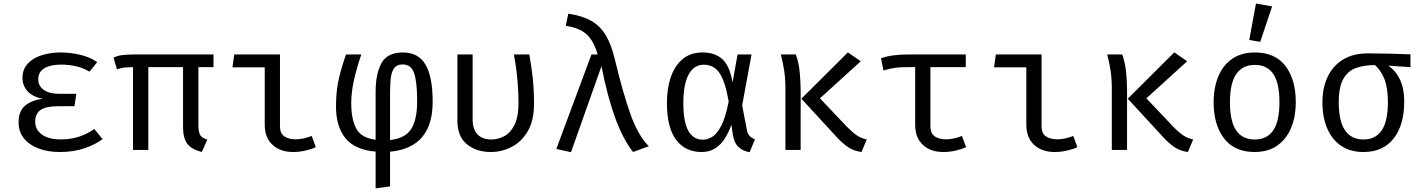

<svg xmlns="http://www.w3.org/2000/svg" viewBox="-20 -848 8040 1086"><path d="M401 -247.2H308.7Q239.5 -247.2 209.2 -225.9Q179 -204.6 179 -159.5Q179 -114.4 217.2 -86.9Q255.4 -59.5 323.6 -59.5Q382.6 -59.5 429.2 -75.6Q475.9 -91.8 513.3 -118.5L560 -61Q521 -31.3 459 -9.7Q396.9 11.8 318.5 11.8Q251.8 11.8 199.2 -7.7Q146.7 -27.2 115.9 -64.6Q85.1 -102.1 85.1 -156.4Q85.1 -217.9 120.3 -249Q155.4 -280 220.5 -289.2Q164.1 -301 135.6 -332.3Q107.2 -363.6 107.2 -407.7Q107.2 -455.4 136.4 -487.4Q165.6 -519.5 215.1 -535.4Q264.6 -551.3 324.1 -551.3Q375.4 -551.3 431.8 -538.5Q488.2 -525.6 529.7 -496.4L486.2 -442.6Q451.3 -464.1 409.7 -473.3Q368.2 -482.6 327.7 -482.6Q265.6 -482.6 231 -462.1Q196.4 -441.5 196.4 -398.5Q196.4 -361.5 227.9 -339.5Q259.5 -317.4 314.4 -317.4H411.8Z M1187.7 -540V-468.2H1102.1V-140Q1102.1 -99.5 1113.6 -82.3Q1125.1 -65.1 1152.8 -59L1121.5 11.8Q1063.1 -3.1 1039.2 -35.1Q1015.4 -67.2 1015.4 -129.7V-468.2H819V0H732.3V-468.2Q708.2 -467.7 694.4 -466.9Q680.5 -466.2 669 -463.6Q657.4 -461 641.5 -455.9L622.1 -522.1Q635.9 -528.7 651 -532.6Q666.2 -536.4 690.3 -538.2Q714.4 -540 755.4 -540Z M1477.4 -467.2H1294.9L1305.1 -540H1563.6V-133.3Q1563.6 -93.3 1588.5 -76.7Q1613.3 -60 1652.8 -60Q1674.4 -60 1697.7 -65.1Q1721 -70.3 1743.1 -79L1766.2 -15.9Q1748.2 -6.2 1711.5 2.8Q1674.9 11.8 1637.9 11.8Q1565.1 11.8 1521.3 -29Q1477.4 -69.7 1477.4 -143.1Z M2259 -551.3Q2346.7 -551.3 2386.9 -482.1Q2427.2 -412.8 2427.2 -274.4Q2427.2 -179.5 2397.4 -119Q2367.7 -58.5 2313.6 -27.4Q2259.5 3.6 2186.2 9.7V206.2L2104.6 217.4V9.7Q1989.2 0 1934.9 -65.1Q1880.5 -130.3 1880.5 -245.1Q1880.5 -339.5 1898.7 -412.1Q1916.9 -484.6 1937.4 -540H2023.6Q1994.9 -454.9 1980.8 -389Q1966.7 -323.1 1966.7 -266.2Q1966.7 -173.3 1995.1 -120.5Q2023.6 -67.7 2104.6 -57.4V-326.7Q2104.6 -432.3 2138.2 -491.8Q2171.8 -551.3 2259 -551.3ZM2257.9 -483.6Q2222.6 -483.6 2207.4 -459.5Q2192.3 -435.4 2189.2 -395.6Q2186.2 -355.9 2186.2 -309.2V-55.9Q2272.8 -65.6 2306.2 -119Q2339.5 -172.3 2339.5 -274.9Q2339.5 -385.1 2322.3 -434.4Q2305.1 -483.6 2257.9 -483.6Z M2973.8 -540Q2986.2 -472.3 2993.3 -406.4Q3000.5 -340.5 3000.5 -261.5Q3000.5 -165.6 2964.9 -105.4Q2929.2 -45.1 2873.3 -16.7Q2817.4 11.8 2756.4 11.8Q2674.4 11.8 2620.8 -32.3Q2567.2 -76.4 2567.2 -165.1V-540H2653.3V-172.8Q2653.3 -115.4 2681.5 -87.2Q2709.7 -59 2759.5 -59Q2795.9 -59 2831.3 -77.2Q2866.7 -95.4 2889.7 -141Q2912.8 -186.7 2912.8 -269.2Q2912.8 -326.2 2906.9 -394.1Q2901 -462.1 2886.7 -540Z M3325.6 -540H3360.5Q3346.2 -588.2 3325.6 -621Q3305.1 -653.8 3270.8 -673.6Q3236.4 -693.3 3180 -702.1L3194.4 -770.8Q3273.8 -759 3324.9 -729.7Q3375.9 -700.5 3407.2 -647.4Q3438.5 -594.4 3457.9 -511.3Q3501.5 -329.7 3544.4 -206.7Q3587.2 -83.6 3649.7 -21L3561 11.8Q3504.6 -59 3460.5 -179Q3416.4 -299 3382.1 -473.3L3209.7 12.8L3126.7 -5.6Z M3953.8 -551.3Q4022.6 -551.3 4064.6 -514.6Q4106.7 -477.9 4123.6 -382.1L4151.8 -540H4230.8L4177.9 -252.3L4204.6 -112.3Q4209.2 -90.8 4219.7 -79.2Q4230.3 -67.7 4250.3 -60L4220 12.8Q4181.5 6.7 4156.9 -16.7Q4132.3 -40 4125.6 -84.6L4116.4 -142.6Q4102.6 -101 4080.8 -65.9Q4059 -30.8 4026.4 -9.5Q3993.8 11.8 3948.2 11.8Q3856.4 11.8 3804.4 -56.9Q3752.3 -125.6 3752.3 -265.1Q3752.3 -348.7 3774.9 -413.3Q3797.4 -477.9 3842.1 -514.6Q3886.7 -551.3 3953.8 -551.3ZM3960.5 -482.1Q3905.1 -482.1 3875.1 -426.4Q3845.1 -370.8 3845.1 -265.1Q3845.1 -158.5 3873.3 -108.2Q3901.5 -57.9 3956.4 -57.9Q3981.5 -57.9 4008.5 -74.1Q4035.4 -90.3 4059.7 -136.7Q4084.1 -183.1 4101.5 -273.8Q4087.2 -356.9 4067.4 -402.1Q4047.7 -447.2 4021 -464.6Q3994.4 -482.1 3960.5 -482.1Z M4775.9 -551.8 4848.7 -501.5 4617.9 -291.8 4768.7 -132.8Q4802.1 -98.5 4826.4 -82.3Q4850.8 -66.2 4882.6 -59L4852.8 11.8Q4808.2 5.6 4777.4 -15.4Q4746.7 -36.4 4715.9 -69.2L4512.8 -289.7ZM4481.5 -540Q4499 -490.8 4503.8 -434.9Q4508.7 -379 4508.7 -332.8V0H4422.6V-349.2Q4422.6 -402.1 4415.6 -447.9Q4408.7 -493.8 4396.4 -540Z M5442.6 -540V-468.2H5242.6V-133.3Q5242.6 -93.3 5267.2 -76.7Q5291.8 -60 5330.8 -60Q5352.3 -60 5375.9 -65.1Q5399.5 -70.3 5421 -79L5444.6 -15.9Q5426.2 -6.2 5389.5 2.8Q5352.8 11.8 5316.4 11.8Q5243.1 11.8 5199.7 -29Q5156.4 -69.7 5156.4 -143.1V-468.2H5110.3Q5072.8 -468.2 5046.2 -464.9Q5019.5 -461.5 4976.9 -449.7L4963.1 -518.5Q4998.5 -530.8 5037.4 -535.4Q5076.4 -540 5122.6 -540Z M5785.1 -467.2H5602.6L5612.8 -540H5871.3V-133.3Q5871.3 -93.3 5896.2 -76.7Q5921 -60 5960.5 -60Q5982.1 -60 6005.4 -65.1Q6028.7 -70.3 6050.8 -79L6073.8 -15.9Q6055.9 -6.2 6019.2 2.8Q5982.6 11.8 5945.6 11.8Q5872.8 11.8 5829 -29Q5785.1 -69.7 5785.1 -143.1Z M6622.1 -551.8 6694.9 -501.5 6464.1 -291.8 6614.9 -132.8Q6648.2 -98.5 6672.6 -82.3Q6696.9 -66.2 6728.7 -59L6699 11.8Q6654.4 5.6 6623.6 -15.4Q6592.8 -36.4 6562.1 -69.2L6359 -289.7ZM6327.7 -540Q6345.1 -490.8 6350 -434.9Q6354.9 -379 6354.9 -332.8V0H6268.7V-349.2Q6268.7 -402.1 6261.8 -447.9Q6254.9 -493.8 6242.6 -540Z M7077.9 -551.3Q7192.3 -551.3 7250.8 -474.9Q7309.2 -398.5 7309.2 -270.3Q7309.2 -187.7 7282.6 -124.1Q7255.9 -60.5 7204.1 -24.4Q7152.3 11.8 7076.9 11.8Q6962.6 11.8 6903.6 -65.1Q6844.6 -142.1 6844.6 -269.2Q6844.6 -352.3 6871.3 -416.2Q6897.9 -480 6950 -515.6Q7002.1 -551.3 7077.9 -551.3ZM7077.9 -481Q7008.2 -481 6972.6 -429.2Q6936.9 -377.4 6936.9 -269.2Q6936.9 -162.1 6972.1 -110.5Q7007.2 -59 7076.9 -59Q7146.7 -59 7181.8 -110.8Q7216.9 -162.6 7216.9 -270.3Q7216.9 -377.9 7182.1 -429.5Q7147.2 -481 7077.9 -481ZM7084.1 -828.2 7175.4 -811.8 7108.2 -611.3 7046.2 -622.1Z M7716.4 -546.2Q7774.9 -546.2 7841.3 -544.4Q7907.7 -542.6 7957.9 -540.5V-468.2L7830.8 -476.9Q7869.7 -453.8 7896.2 -402.6Q7922.6 -351.3 7922.6 -272.3Q7922.6 -141 7862.8 -64.6Q7803.1 11.8 7692.3 11.8Q7617.9 11.8 7566.2 -23.1Q7514.4 -57.9 7487.2 -121.3Q7460 -184.6 7460 -269.7Q7460 -352.8 7490.3 -415.1Q7520.5 -477.4 7577.7 -511.8Q7634.9 -546.2 7716.4 -546.2ZM7552.3 -269.7Q7552.3 -162.6 7587.9 -110.8Q7623.6 -59 7692.3 -59Q7760.5 -59 7795.4 -110.8Q7830.3 -162.6 7830.3 -270.8Q7830.3 -353.8 7809.5 -403.6Q7788.7 -453.3 7756.9 -480Q7696.9 -480 7650.8 -463.8Q7604.6 -447.7 7578.5 -402.3Q7552.3 -356.9 7552.3 -269.7Z"/></svg>

Font: FiraCode Nerd Font
Style: Regular
Weight: 400
Designer: Carrois Corporate, Edenspiekermann AG, Nikita Prokopov
Foundry: Carrois Corporate, Edenspiekermann AG, Nikita Prokopov
Version: Version 6.002;Nerd Fonts 3.4.0